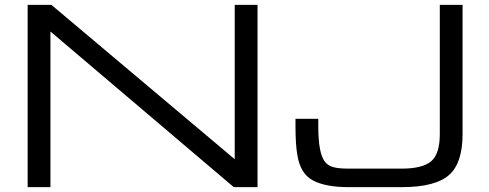

<svg xmlns="http://www.w3.org/2000/svg" viewBox="-20 -770 2011 790"><path d="M93.8 -750H191.4L944.8 -115.7H945.8V-750H1039.6V0H941.9L188.5 -639.6H187.5V0H93.8ZM1414.6 0Q1320.8 0 1269 -26.9Q1215.8 -54.2 1203.6 -131.8Q1195.8 -173.8 1195.8 -250V-281.2H1289.6V-250Q1289.6 -139.2 1316.9 -104.5Q1332 -85.9 1356.4 -81.1Q1376.5 -76.2 1414.6 -76.2H1633.3Q1717.8 -76.2 1753.9 -106.4Q1789.6 -136.2 1789.6 -218.8V-750H1883.3V-218.8Q1883.3 -99.6 1828.6 -50.8Q1772 0 1633.3 0Z"/></svg>

Font: Michroma+
Style: Regular
Weight: 400
Designer: beogot
Foundry: beogot
Version: Version